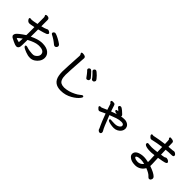

<svg xmlns="http://www.w3.org/2000/svg" viewBox="257 -2094 3486 3486"><g transform="rotate(45 2000.0 -351.0)"><path d="M612 -341 636 -342Q742 -342 798 -297Q854 -252 854 -185V-177Q852 -128 824.5 -87Q797 -46 756.5 -20Q716 6 670 8H659Q605 8 545 -16Q485 -40 465 -53.5Q445 -67 445 -83Q445 -102 468 -102Q483 -102 506 -93.5Q529 -85 570 -79Q611 -73 630 -73H652Q656 -73 660 -73.5Q664 -74 675 -75Q686 -76 708 -90.5Q730 -105 745.5 -127Q761 -149 762 -172V-177Q762 -265 625 -265L603 -264Q525 -259 401 -192Q401 -27 393 -6Q378 36 339 36H334Q311 36 250.5 7.5Q190 -21 180 -28Q153 -48 153 -69.5Q153 -91 166 -111Q191 -150 324 -238Q325 -261 325 -285V-398Q325 -421 324 -445Q236 -426 214 -426Q176 -426 153 -463Q143 -478 143 -488Q143 -506 166 -506H167L196 -503Q223 -503 324 -525L323 -695Q323 -706 316 -717Q309 -728 309 -735V-737Q309 -740 310 -742Q318 -756 344 -756Q370 -756 386.5 -743.5Q403 -731 403 -707V-544Q487 -565 504.5 -576Q522 -587 535 -587Q548 -587 564 -579Q594 -564 594 -545Q594 -526 567 -513Q526 -495 402 -463V-366Q402 -321 401 -276Q523 -336 612 -341ZM633 -617Q650 -638 666.5 -638Q683 -638 725 -619.5Q767 -601 818 -569.5Q869 -538 873.5 -526Q878 -514 878 -502Q878 -490 865 -474Q852 -458 834.5 -458Q817 -458 804 -469Q726 -535 646 -574Q628 -584 628 -597Q628 -610 633 -617ZM318 -51Q322 -86 323 -148Q261 -103 238 -78Q254 -65 318 -51Z M1824 -189Q1847 -189 1847 -167Q1847 -157 1828 -132Q1786 -75 1699 -25Q1597 35 1477 35Q1293 35 1262 -134Q1253 -181 1253 -233Q1256 -355 1274 -652V-658Q1274 -679 1264.5 -690Q1255 -701 1255 -712Q1255 -730 1285 -730Q1363 -730 1363 -681V-680L1361 -658Q1337 -301 1337 -237V-233Q1337 -98 1402 -66Q1434 -50 1478 -50H1488Q1591 -54 1701 -110Q1751 -135 1782 -162Q1813 -189 1824 -189ZM1804 -544Q1804 -533 1793.5 -517Q1783 -501 1761.5 -501Q1740 -501 1729.5 -520Q1719 -539 1682 -578.5Q1645 -618 1636.5 -625Q1628 -632 1628 -645.5Q1628 -659 1640 -671Q1652 -683 1666 -683Q1689 -683 1746.5 -624Q1804 -565 1804 -544ZM1554 -570Q1545 -579 1545 -592.5Q1545 -606 1557.5 -617.5Q1570 -629 1584 -629Q1598 -629 1620.5 -607.5Q1643 -586 1671 -552.5Q1699 -519 1705.5 -511.5Q1712 -504 1712 -484Q1712 -464 1696 -454.5Q1680 -445 1666.5 -445Q1653 -445 1643.5 -459.5Q1634 -474 1603.5 -513.5Q1573 -553 1554 -570Z M2434 -418Q2434 -420 2434 -423Q2438 -436 2450 -438Q2470 -440 2482 -440Q2461 -464 2440.5 -477.5Q2420 -491 2420 -504Q2420 -509 2427.5 -522Q2435 -535 2456.5 -535Q2478 -535 2519 -500Q2560 -465 2573.5 -450Q2587 -435 2587 -426Q2587 -417 2585 -410Q2624 -418 2670 -418Q2716 -418 2754 -392.5Q2792 -367 2797 -318Q2798 -314 2798 -310V-303Q2798 -272 2778 -240.5Q2758 -209 2719.5 -188Q2681 -167 2639 -167Q2597 -167 2557.5 -174.5Q2518 -182 2495.5 -192Q2473 -202 2473 -219.5Q2473 -237 2496 -237H2502Q2503 -237 2528.5 -235Q2554 -233 2590.5 -233Q2627 -233 2651 -240Q2675 -247 2697.5 -264.5Q2720 -282 2720 -305V-309Q2716 -346 2660.5 -346Q2605 -346 2545 -326Q2485 -306 2417 -278Q2509 -37 2536 2Q2548 19 2548 37.5Q2548 56 2538 65Q2528 74 2513.5 74Q2499 74 2481.5 60.5Q2464 47 2459 18Q2457 11 2434.5 -34Q2412 -79 2348 -250Q2273 -216 2257.5 -207.5Q2242 -199 2229 -199Q2216 -199 2203 -210Q2170 -238 2170 -253V-255Q2170 -257 2171 -259Q2176 -273 2191 -273H2192L2207 -272Q2218 -272 2249 -286.5Q2280 -301 2323 -319Q2306 -368 2284 -436Q2281 -443 2268.5 -451.5Q2256 -460 2256 -473Q2256 -495 2291.5 -495Q2327 -495 2337.5 -488Q2348 -481 2355 -457.5Q2362 -434 2372 -405Q2382 -376 2392 -346Q2449 -369 2499 -385Q2434 -395 2434 -418Z M3486 -738Q3478 -746 3478 -752V-758Q3480 -776 3498 -776Q3516 -776 3540 -770.5Q3564 -765 3572 -754Q3580 -743 3580 -726V-721Q3580 -702 3582 -629Q3622 -634 3654 -636L3677 -637Q3686 -638 3694 -640.5Q3702 -643 3714 -643H3719Q3733 -643 3754 -627Q3775 -611 3775 -596V-592Q3775 -563 3727 -563Q3654 -563 3584 -555L3588 -432Q3617 -437 3644.5 -441Q3672 -445 3680.5 -453Q3689 -461 3702 -461H3706Q3730 -461 3752.5 -446Q3775 -431 3775 -413Q3775 -395 3742 -383.5Q3709 -372 3590 -353Q3596 -212 3596 -200V-160Q3596 -154 3595 -149Q3725 -104 3771 -59Q3790 -41 3790 -22.5Q3790 -4 3778.5 14.5Q3767 33 3746.5 33Q3726 33 3707 10Q3672 -33 3572 -71Q3547 -24 3502 5Q3457 34 3399 37H3383Q3284 37 3232 -15Q3206 -40 3206 -73V-76Q3209 -156 3333 -180Q3362 -186 3403 -186Q3444 -186 3515 -170Q3516 -182 3516 -194V-207L3510 -342L3446 -335L3430 -334H3409Q3319 -334 3279 -356Q3257 -368 3257 -385.5Q3257 -403 3264.5 -408.5Q3272 -414 3285.5 -414Q3299 -414 3316.5 -410.5Q3334 -407 3373.5 -407Q3413 -407 3508 -419Q3506 -491 3504 -546Q3375 -528 3295 -508Q3288 -507 3281 -504.5Q3274 -502 3262 -502Q3250 -502 3236 -513Q3203 -539 3203 -562Q3203 -580 3224 -580H3225L3251 -577Q3261 -578 3310.5 -589.5Q3360 -601 3502 -620Q3499 -722 3495 -729ZM3490 -98Q3436 -112 3394 -112H3385Q3333 -112 3301 -94Q3288 -87 3288 -76.5Q3288 -66 3301 -59Q3332 -39 3381 -39L3394 -40Q3455 -47 3490 -98Z"/></g></svg>

Font: LXGW ZhenKai
Style: Regular
Weight: 400
Designer: LXGW / Fontworks Inc.
Foundry: LXGW / Fontworks Inc.
Version: Version 0.800;June 8, 2025